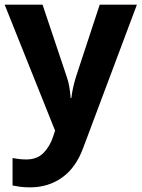

<svg xmlns="http://www.w3.org/2000/svg" viewBox="-20 -566 609 826"><path d="M0 -546H163L266 -239Q274 -217 278 -193.5Q282 -170 284 -144H287Q290 -170 295.5 -193.5Q301 -217 308 -239L409 -546H569L338 70Q307 155 247.5 197.5Q188 240 110 240Q85 240 66.5 237.5Q48 235 34 232V114Q45 116 60.5 118Q76 120 93 120Q140 120 167.5 91.5Q195 63 208 23L217 -4Z"/></svg>

Font: Noto IKEA Simplified Chinese
Style: Bold
Weight: 700
Designer: Monotype Design Team
Foundry: Monotype Imaging Inc.
Version: Version 1.100